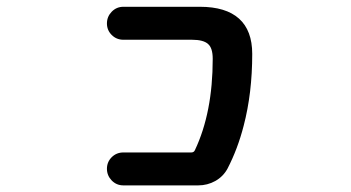

<svg xmlns="http://www.w3.org/2000/svg" viewBox="-20 -568 1040 569"><path d="M345.7 -18.6Q325.2 -18.6 311 -33.2Q296.9 -47.9 296.9 -67.9Q296.9 -87.9 311 -102.1Q325.2 -116.2 345.7 -116.2H546.9Q554.7 -116.2 557.6 -123Q610.4 -234.4 610.4 -393.6Q610.4 -425.8 596.7 -437.5Q583 -450.2 548.8 -450.2H345.7Q325.2 -450.2 311 -464.4Q296.9 -478.5 296.9 -498.5Q296.9 -518.6 311 -533.2Q325.2 -547.9 345.7 -547.9H572.3Q649.4 -547.9 688.5 -512.7Q727.5 -477.5 727.5 -408.2Q727.5 -292 702.1 -195.3Q684.6 -127 654.3 -68.4Q641.6 -44.9 618.2 -31.7Q594.7 -18.6 567.4 -18.6Z"/></svg>

Font: Rounded Mgen+ 2m medium
Style: Regular
Weight: 500
Designer: [Source Han Sans]
Ryoko NISHIZUKA  (kana & ideographs); Paul D. Hunt (Latin, Greek & Cyrillic); Wenlong ZHANG  (bopomofo
Version: Version 1.059.20150602